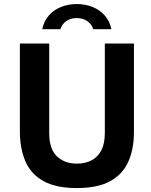

<svg xmlns="http://www.w3.org/2000/svg" viewBox="-20 -944 764 974"><path d="M659.5 -275.6Q659.5 -187.8 630.9 -123.8Q602.3 -59.7 538.8 -24.9Q475.2 10 370 10Q264.2 10 200.8 -25.2Q137.3 -60.3 109 -125.4Q80.8 -190.4 80.8 -280.2V-723H229.7V-269.4Q229.7 -188.3 268.6 -151.1Q307.6 -113.9 370 -113.9Q411.5 -113.9 443.6 -130.2Q475.6 -146.4 493.7 -180.8Q511.8 -215.1 511.8 -269.4V-723H659.5ZM544.9 -796Q536.4 -837.6 510.9 -866Q485.4 -894.5 448.7 -909Q411.9 -923.5 369.2 -923.5Q327.4 -923.5 290.7 -909.2Q254.1 -894.9 228.6 -866.5Q203.1 -838.1 194.2 -796H286.4Q294 -820.7 315.4 -836.5Q336.8 -852.3 369.2 -852.3Q401.2 -852.3 423.2 -836.5Q445.1 -820.7 453.2 -796Z"/></svg>

Font: Public Sans Thin
Style: Regular
Weight: 100
Designer: The Public Sans project authors (U.S. Web Design System). Libre Franklin designed by Pablo Impallari and Rodrigo Fuenzal
Version: Version 1.008